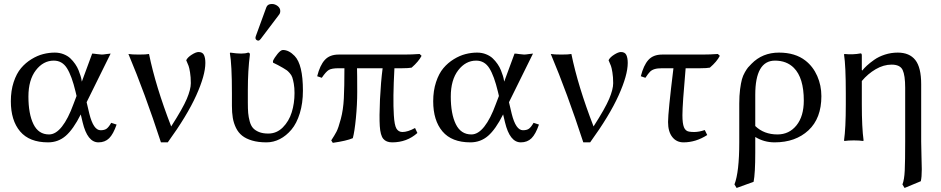

<svg xmlns="http://www.w3.org/2000/svg" viewBox="-20 -702 4703 960"><path d="M413.1 -190.9 426.8 -132.8Q447.3 -50.8 482.9 -50.8Q502 -50.8 512.7 -58.3Q523.4 -65.9 536.1 -87.9L563 -79.1Q546.4 -31.2 525.6 -10.7Q504.9 9.8 472.2 9.8Q417 9.8 393.1 -90.8L383.8 -129.9Q346.2 -55.2 308.6 -22.7Q271 9.8 220.2 9.8Q127 9.8 80.6 -44.9Q34.2 -99.6 34.2 -195.8Q34.2 -248.5 48.3 -291.5Q62.5 -334.5 85.2 -361.3Q107.9 -388.2 137.5 -406.2Q167 -424.3 196 -431.6Q225.1 -439 253.9 -439Q277.8 -439 298.1 -430.9Q318.4 -422.9 331.8 -410.2Q345.2 -397.5 356 -381.8Q366.7 -366.2 372.8 -350.8Q378.9 -335.4 382.8 -322.8Q386.7 -310.1 387.7 -301.8L389.2 -293.9L440.9 -434.1Q448.2 -434.1 464.8 -431.6Q481.4 -429.2 488.8 -429.2Q496.6 -429.2 511.7 -431.6Q526.9 -434.1 533.2 -434.1ZM362.8 -222.2 357.9 -243.2Q338.9 -322.8 314.9 -360.8Q291 -398.9 249 -398.9Q196.3 -398.9 159.2 -350.6Q122.1 -302.2 122.1 -219.2Q122.1 -132.8 147.2 -81.3Q172.4 -29.8 225.1 -29.8Q258.8 -29.8 289.8 -69.1Q320.8 -108.4 347.2 -181.2Z M835.9 -69.8Q894 -160.2 914.1 -207.8Q934.1 -255.4 934.1 -286.1Q934.1 -316.9 930.2 -340.3Q926.3 -363.8 922.9 -372.6Q919.4 -381.3 911.1 -400.9Q918 -415.5 939 -428.7Q960 -441.9 972.7 -441.9Q992.7 -441.9 999.8 -427.2Q1006.8 -412.6 1006.8 -387.2Q1006.8 -326.2 961.2 -224.9Q915.5 -123.5 818.8 9.8H784.7Q704.1 -237.3 622.1 -432.1Q638.2 -429.2 674.8 -429.2Q711.9 -429.2 725.1 -432.1Q757.8 -271.5 835.9 -69.8Z M1339.4 -682.1Q1355 -682.1 1368.2 -671.9Q1381.3 -661.6 1381.3 -647Q1381.3 -636.2 1375.5 -628.9L1283.2 -506.8Q1277.3 -499 1271.5 -499Q1265.6 -499 1261.5 -502.9Q1257.3 -506.8 1257.3 -512.2Q1257.3 -516.1 1259.3 -522L1311.5 -665Q1317.4 -682.1 1339.4 -682.1ZM1219.2 -251V-189Q1219.2 -157.7 1220.9 -137.2Q1222.7 -116.7 1228.5 -95.2Q1234.4 -73.7 1245.1 -61.8Q1255.9 -49.8 1274.9 -42Q1293.9 -34.2 1321.3 -34.2Q1363.3 -34.2 1394 -64.9Q1424.8 -95.7 1438.7 -140.6Q1452.6 -185.5 1452.6 -236.8Q1452.6 -263.2 1449 -283.4Q1445.3 -303.7 1441.4 -315.2Q1437.5 -326.7 1428.2 -336.9Q1418.9 -347.2 1414.3 -350.3Q1409.7 -353.5 1398.4 -360.4Q1395.5 -361.8 1394.5 -362.8Q1368.7 -377.9 1345.2 -388.7L1344.7 -397Q1352.1 -413.6 1367.9 -432.9Q1383.8 -452.1 1394.5 -452.1Q1424.3 -452.1 1453.1 -422.4Q1494.6 -379.4 1494.6 -249Q1494.6 -186 1479 -135.5Q1463.4 -85 1437.3 -54Q1411.1 -22.9 1379.2 -6.6Q1347.2 9.8 1312.5 9.8Q1271 9.8 1240.5 0.7Q1210 -8.3 1190.7 -23.7Q1171.4 -39.1 1159.9 -62.7Q1148.4 -86.4 1144 -112.5Q1139.6 -138.7 1139.6 -172.9V-234.9Q1139.6 -379.9 1129.4 -436L1131.3 -439Q1195.3 -429.2 1220.2 -439Q1229.5 -439 1229.5 -429.2Q1219.2 -349.1 1219.2 -251Z M1673.3 -360.8Q1638.2 -360.8 1623.8 -352.1Q1609.4 -343.3 1588.9 -313L1565.9 -320.8Q1579.6 -375.5 1604 -402.3Q1628.4 -429.2 1673.3 -429.2H2001Q2039.1 -429.2 2078.1 -432.1L2087.9 -422.9Q2073.2 -394.5 2038.1 -363.8Q2022.9 -360.8 1991.2 -360.8H1952.1Q1943.8 -208 1949.2 -126Q1952.1 -76.7 1961.9 -59.6Q1972.2 -42 1992.2 -42Q2019 -42 2055.2 -62L2066.9 -37.1Q2014.6 9.8 1940.9 9.8Q1911.1 9.8 1896.5 -7.8Q1881.8 -25.4 1878.9 -71.8Q1876 -117.2 1879.9 -205.1Q1884.3 -293 1893.1 -360.8H1765.1Q1766.1 -334 1766.1 -242.2Q1766.1 -179.2 1759.5 -111.3Q1752.9 -43.5 1744.1 -11.2Q1712.9 2.4 1644 12.2L1636.2 0Q1652.8 -25.4 1662.4 -43.5Q1671.9 -61.5 1684.1 -107.4Q1696.3 -152.8 1699.2 -210Q1702.1 -266.6 1702.1 -360.8Z M2524.9 -190.9 2538.6 -132.8Q2559.1 -50.8 2594.7 -50.8Q2613.8 -50.8 2624.5 -58.3Q2635.3 -65.9 2647.9 -87.9L2674.8 -79.1Q2658.2 -31.2 2637.5 -10.7Q2616.7 9.8 2584 9.8Q2528.8 9.8 2504.9 -90.8L2495.6 -129.9Q2458 -55.2 2420.4 -22.7Q2382.8 9.8 2332 9.8Q2238.8 9.8 2192.4 -44.9Q2146 -99.6 2146 -195.8Q2146 -248.5 2160.2 -291.5Q2174.3 -334.5 2197 -361.3Q2219.7 -388.2 2249.3 -406.2Q2278.8 -424.3 2307.9 -431.6Q2336.9 -439 2365.7 -439Q2389.6 -439 2409.9 -430.9Q2430.2 -422.9 2443.6 -410.2Q2457 -397.5 2467.8 -381.8Q2478.5 -366.2 2484.6 -350.8Q2490.7 -335.4 2494.6 -322.8Q2498.5 -310.1 2499.5 -301.8L2501 -293.9L2552.7 -434.1Q2560.1 -434.1 2576.7 -431.6Q2593.3 -429.2 2600.6 -429.2Q2608.4 -429.2 2623.5 -431.6Q2638.7 -434.1 2645 -434.1ZM2474.6 -222.2 2469.7 -243.2Q2450.7 -322.8 2426.8 -360.8Q2402.8 -398.9 2360.8 -398.9Q2308.1 -398.9 2271 -350.6Q2233.9 -302.2 2233.9 -219.2Q2233.9 -132.8 2259 -81.3Q2284.2 -29.8 2336.9 -29.8Q2370.6 -29.8 2401.6 -69.1Q2432.6 -108.4 2459 -181.2Z M2947.8 -69.8Q3005.9 -160.2 3025.9 -207.8Q3045.9 -255.4 3045.9 -286.1Q3045.9 -316.9 3042 -340.3Q3038.1 -363.8 3034.7 -372.6Q3031.2 -381.3 3022.9 -400.9Q3029.8 -415.5 3050.8 -428.7Q3071.8 -441.9 3084.5 -441.9Q3104.5 -441.9 3111.6 -427.2Q3118.7 -412.6 3118.7 -387.2Q3118.7 -326.2 3073 -224.9Q3027.3 -123.5 2930.7 9.8H2896.5Q2815.9 -237.3 2733.9 -432.1Q2750 -429.2 2786.6 -429.2Q2823.7 -429.2 2836.9 -432.1Q2869.6 -271.5 2947.8 -69.8Z M3408.2 -360.8Q3392.1 -179.7 3392.1 -126Q3392.1 -85 3399.7 -65.9Q3407.2 -46.9 3425.3 -43.9Q3437 -42 3450.7 -42Q3475.1 -42 3503.9 -51.8L3516.1 -26.9Q3459 9.8 3397.5 9.8Q3362.3 9.8 3341.3 -17.1Q3320.3 -43.9 3320.3 -91.8Q3320.3 -141.1 3347.2 -360.8H3291Q3266.6 -360.8 3252.7 -356.4Q3238.8 -352.1 3230 -343.3Q3221.2 -334.5 3207 -313L3184.1 -320.8Q3197.8 -375.5 3221.9 -402.3Q3246.1 -429.2 3291 -429.2H3491.7Q3530.3 -429.2 3569.3 -432.1L3579.1 -422.9Q3564.5 -394 3529.3 -363.8Q3514.2 -360.8 3482.4 -360.8Z M3748 207 3663.1 237.8 3652.3 220.2Q3676.3 158.2 3676.3 9.8V-184.1Q3676.3 -223.6 3680.4 -255.4Q3684.6 -287.1 3689.7 -305.7Q3694.8 -324.2 3704.6 -341.1Q3714.4 -357.9 3720.2 -364.7Q3726.1 -371.6 3737.3 -382.8Q3792 -439 3875 -439Q3956.1 -439 4007.3 -398.9Q4045.4 -369.1 4066.2 -322Q4086.9 -274.9 4086.9 -221.2Q4086.9 -110.4 4022.2 -50.3Q3957.5 9.8 3853 9.8Q3800.3 9.8 3756.3 -17.1V61Q3756.3 164.6 3748 207ZM3999 -199.2Q3999 -313 3949.2 -362.8Q3913.1 -398.9 3855 -398.9Q3756.3 -398.9 3756.3 -228V-71.8Q3799.8 -29.8 3867.2 -29.8Q3925.8 -29.8 3962.4 -75.2Q3999 -120.6 3999 -199.2Z M4291 -349.1Q4300.8 -361.3 4314.5 -374Q4328.1 -386.7 4350.8 -402.8Q4373.5 -418.9 4404.5 -429Q4435.5 -439 4468.8 -439Q4527.3 -439 4556.6 -401.9Q4585.9 -364.7 4585.9 -280.8V5.9Q4585.9 32.7 4587.4 79.3Q4588.9 126 4588.9 144Q4588.9 184.1 4584 204.1L4502.9 237.8L4492.2 220.2Q4501.5 196.8 4503.7 151.1Q4505.9 105.5 4505.9 5.9V-263.2Q4505.9 -325.2 4493.2 -352.1Q4480.5 -378.9 4438 -378.9Q4397.9 -378.9 4358.6 -356Q4319.3 -333 4289.1 -296.9V-180.2Q4289.1 -64.5 4297.9 0L4295.9 2.9Q4277.3 0 4249 0Q4220.7 0 4202.1 2.9L4200.2 0Q4209 -61 4209 -180.2V-234.9Q4209 -373.5 4200.2 -429.2L4202.1 -432.1Q4244.6 -427.7 4283.2 -435.1Q4289.1 -435.1 4289.1 -424.8V-352.1Z"/></svg>

Font: Linux Biolinum G
Style: Regular
Weight: 400
Designer: Philipp H. Poll
Foundry: Philipp H. Poll
Version: Version 1.1.0 ; ttfautohint (v1.6)